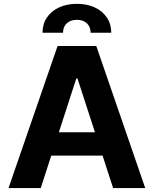

<svg xmlns="http://www.w3.org/2000/svg" viewBox="-20 -963 787 983"><path d="M188.5 0H23.6L274.8 -727.5H472.9L723.6 0H559.2L376.6 -561.3H370.7ZM178.7 -285.9H567.8V-166.2H178.7ZM197.7 -795.3Q197.7 -839.6 219.9 -872.8Q242.1 -906.1 281.7 -924.7Q321.4 -943.4 373.6 -943.4Q426.1 -943.4 465.6 -924.7Q505.2 -906.1 527.4 -872.8Q549.6 -839.6 549.6 -795.3H443.9Q443.9 -825.6 424.9 -843.6Q405.9 -861.5 373.6 -861.5Q340.8 -861.5 321.8 -843.6Q302.7 -825.6 302.7 -795.3Z"/></svg>

Font: Inter
Style: Regular
Weight: 400
Designer: Rasmus Andersson
Foundry: rsms
Version: Version 4.000;git-8c9346024